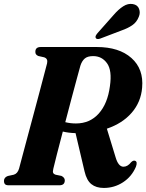

<svg xmlns="http://www.w3.org/2000/svg" viewBox="-28 -938 741 972"><path d="M660 -93.5Q638.5 -43.5 594.5 -15Q550.5 13.5 497.5 13.5Q458.5 13.5 434.5 -5.8Q410.5 -25 400 -70.5L354.5 -264Q319 -265 290 -272Q273 -207.5 259.8 -155.8Q246.5 -104 242 -84Q238 -68.5 241.5 -62.2Q245 -56 253.5 -53.5L283 -47.5Q300 -39 300 -25Q300 0 272.5 0H16Q2 0 -3 -6Q-8 -12 -8 -21.5Q-8 -40 11.5 -47L41.5 -53.5Q61 -59 68.5 -84.5Q73.5 -103.5 84.5 -144.8Q95.5 -186 110 -240.2Q124.5 -294.5 140.2 -352.8Q156 -411 170.2 -465Q184.5 -519 195.2 -559.8Q206 -600.5 210.5 -618Q215.5 -641.5 195 -648L166 -654.5Q150.5 -661 151 -675Q150.5 -700 178.5 -700H461.5Q575 -700 637.5 -644.2Q700 -588.5 691.5 -494Q685.5 -421 638.5 -367Q591.5 -313 513 -286.5L557 -142.5Q571 -94 597 -94Q618 -94 635.5 -116.5Q646.5 -127.5 656 -124Q669.5 -119 660 -93.5ZM379 -605.5Q374 -588 362 -543.5Q350 -499 334.2 -440Q318.5 -381 302.5 -319.5Q327.5 -313 356.5 -313Q427 -313 472 -363.2Q517 -413.5 528.5 -502Q540 -581 514 -617.5Q488 -654 443.5 -654Q415 -654 400.8 -641.5Q386.5 -629 379 -605.5ZM547 -862Q572 -891 596 -906.2Q620 -921.5 644 -917.5Q668.5 -913.5 676 -893.2Q683.5 -873 674.5 -852.5Q664 -825.5 641.2 -810Q618.5 -794.5 586.5 -783.5L479 -742.5Q472 -740 465.5 -740.5Q459 -741 456.5 -746Q454 -751.5 457 -757.5Q460 -763.5 465.5 -770Z"/></svg>

Font: Fraunces 144pt S050
Style: Bold Italic
Weight: 700
Italic angle: -16°
Version: Version 1.000; ttfautohint (v1.8.3)